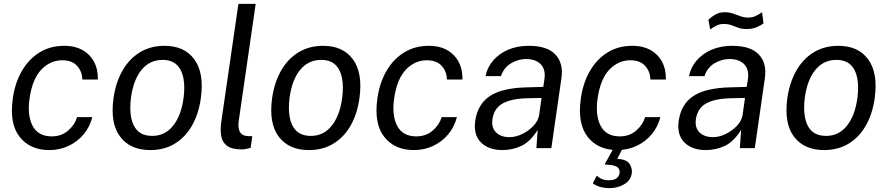

<svg xmlns="http://www.w3.org/2000/svg" viewBox="-20 -763 4572 989"><path d="M234 10Q134.5 10 81 -58.2Q27.5 -126.5 46 -256.5Q57.5 -337 93 -398Q128.5 -459 183.8 -493Q239 -527 311.5 -527Q391.5 -527 438.5 -479.8Q485.5 -432.5 484 -353.5H404Q403.5 -394 377.5 -423.2Q351.5 -452.5 301 -452.5Q239 -452.5 193 -404.5Q147 -356.5 132.5 -257.5Q119.5 -168 148.2 -114.2Q177 -60.5 246.5 -60.5Q296.5 -60.5 331 -90.5Q365.5 -120.5 377 -159.5H455.5Q442 -107.5 409.5 -69.5Q377 -31.5 331.8 -10.8Q286.5 10 234 10Z M753.5 10Q651.5 10 599.2 -58.5Q547 -127 564.5 -256.5Q576 -337.5 610.5 -398.5Q645 -459.5 700 -493.2Q755 -527 828 -527Q930 -527 981.2 -457Q1032.5 -387 1014.5 -256.5Q1003.5 -177.5 969.8 -117.5Q936 -57.5 881.5 -23.8Q827 10 753.5 10ZM765 -63Q829.5 -63 871.5 -115.2Q913.5 -167.5 925.5 -258.5Q933 -314 925.2 -358.2Q917.5 -402.5 891.2 -428.5Q865 -454.5 817.5 -454.5Q751 -454.5 708.8 -402.8Q666.5 -351 654.5 -258.5Q647.5 -204 655.2 -159.5Q663 -115 689.5 -89Q716 -63 765 -63Z M1225 6.5Q1171.5 6.5 1147.5 -13.2Q1123.5 -33 1119 -64.8Q1114.5 -96.5 1119.5 -133L1208 -743H1297L1210 -142Q1199 -66 1253.5 -62L1279.5 -61.5L1271 -1.5Q1244.5 6.5 1225 6.5Z M1570.5 10Q1468.5 10 1416.2 -58.5Q1364 -127 1381.5 -256.5Q1393 -337.5 1427.5 -398.5Q1462 -459.5 1517 -493.2Q1572 -527 1645 -527Q1747 -527 1798.2 -457Q1849.5 -387 1831.5 -256.5Q1820.5 -177.5 1786.8 -117.5Q1753 -57.5 1698.5 -23.8Q1644 10 1570.5 10ZM1582 -63Q1646.5 -63 1688.5 -115.2Q1730.5 -167.5 1742.5 -258.5Q1750 -314 1742.2 -358.2Q1734.5 -402.5 1708.2 -428.5Q1682 -454.5 1634.5 -454.5Q1568 -454.5 1525.8 -402.8Q1483.5 -351 1471.5 -258.5Q1464.5 -204 1472.2 -159.5Q1480 -115 1506.5 -89Q1533 -63 1582 -63Z M2112 10Q2012.5 10 1959 -58.2Q1905.5 -126.5 1924 -256.5Q1935.5 -337 1971 -398Q2006.5 -459 2061.8 -493Q2117 -527 2189.5 -527Q2269.5 -527 2316.5 -479.8Q2363.5 -432.5 2362 -353.5H2282Q2281.5 -394 2255.5 -423.2Q2229.5 -452.5 2179 -452.5Q2117 -452.5 2071 -404.5Q2025 -356.5 2010.5 -257.5Q1997.5 -168 2026.2 -114.2Q2055 -60.5 2124.5 -60.5Q2174.5 -60.5 2209 -90.5Q2243.5 -120.5 2255 -159.5H2333.5Q2320 -107.5 2287.5 -69.5Q2255 -31.5 2209.8 -10.8Q2164.5 10 2112 10Z M2568 10Q2496.5 10 2457.2 -29.5Q2418 -69 2428 -140Q2440 -226 2503 -268Q2566 -310 2692.5 -313L2778.5 -315.5L2784.5 -356Q2791.5 -405.5 2765.2 -432.2Q2739 -459 2689 -459Q2648.5 -458.5 2612 -436.8Q2575.5 -415 2560.5 -371H2481Q2490 -416 2520.2 -451.2Q2550.5 -486.5 2597.2 -506.8Q2644 -527 2703.5 -527Q2799 -527 2841 -482Q2883 -437 2872 -361L2820 0H2743L2749.5 -94Q2712 -33.5 2666 -11.8Q2620 10 2568 10ZM2604.5 -56.5Q2637 -56.5 2670.5 -73Q2704 -89.5 2728.2 -115.2Q2752.5 -141 2757 -170L2769.5 -258.5L2699 -257Q2616 -255.5 2570.5 -230.8Q2525 -206 2516.5 -149Q2510.5 -105 2535.5 -80.8Q2560.5 -56.5 2604.5 -56.5Z M3160 10Q3060.5 10 3007 -58.2Q2953.5 -126.5 2972 -256.5Q2983.5 -337 3019 -398Q3054.5 -459 3109.8 -493Q3165 -527 3237.5 -527Q3317.5 -527 3364.5 -479.8Q3411.5 -432.5 3410 -353.5H3330Q3329.5 -394 3303.5 -423.2Q3277.5 -452.5 3227 -452.5Q3165 -452.5 3119 -404.5Q3073 -356.5 3058.5 -257.5Q3045.5 -168 3074.2 -114.2Q3103 -60.5 3172.5 -60.5Q3222.5 -60.5 3257 -90.5Q3291.5 -120.5 3303 -159.5H3381.5Q3368 -107.5 3335.5 -69.5Q3303 -31.5 3257.8 -10.8Q3212.5 10 3160 10ZM3120.5 206Q3094.5 206 3072.5 200Q3050.5 194 3033.5 181L3054 142Q3064.5 152 3079.2 158.8Q3094 165.5 3115.5 165.5Q3165.5 165.5 3171.5 129Q3174.5 107.5 3158.2 96.8Q3142 86 3102 85Q3092.5 85 3097.5 78.5L3143.5 -5H3190.5L3159.5 55.5Q3207.5 57.5 3222.5 80.8Q3237.5 104 3234.5 128.5Q3229 166.5 3195.2 186.2Q3161.5 206 3120.5 206Z M3616 10Q3544.5 10 3505.2 -29.5Q3466 -69 3476 -140Q3488 -226 3551 -268Q3614 -310 3740.5 -313L3826.5 -315.5L3832.5 -356Q3839.5 -405.5 3813.2 -432.2Q3787 -459 3737 -459Q3696.5 -458.5 3660 -436.8Q3623.5 -415 3608.5 -371H3529Q3538 -416 3568.2 -451.2Q3598.5 -486.5 3645.2 -506.8Q3692 -527 3751.5 -527Q3847 -527 3889 -482Q3931 -437 3920 -361L3868 0H3791L3797.5 -94Q3760 -33.5 3714 -11.8Q3668 10 3616 10ZM3652.5 -56.5Q3685 -56.5 3718.5 -73Q3752 -89.5 3776.2 -115.2Q3800.5 -141 3805 -170L3817.5 -258.5L3747 -257Q3664 -255.5 3618.5 -230.8Q3573 -206 3564.5 -149Q3558.5 -105 3583.5 -80.8Q3608.5 -56.5 3652.5 -56.5ZM3638 -611.5 3629 -661.5Q3647 -678 3666.5 -689Q3686 -700 3714 -700Q3737 -700 3756.8 -693Q3776.5 -686 3795.2 -679.2Q3814 -672.5 3835 -672.5Q3856 -672.5 3873 -680.8Q3890 -689 3905.5 -700L3913 -642.5Q3899.5 -632.5 3877.8 -623Q3856 -613.5 3826 -613.5Q3801 -613.5 3783 -620Q3765 -626.5 3748 -633Q3731 -639.5 3709.5 -639.5Q3686 -639.5 3670.2 -631Q3654.5 -622.5 3638 -611.5Z M4224.5 10Q4122.5 10 4070.2 -58.5Q4018 -127 4035.5 -256.5Q4047 -337.5 4081.5 -398.5Q4116 -459.5 4171 -493.2Q4226 -527 4299 -527Q4401 -527 4452.2 -457Q4503.5 -387 4485.5 -256.5Q4474.5 -177.5 4440.8 -117.5Q4407 -57.5 4352.5 -23.8Q4298 10 4224.5 10ZM4236 -63Q4300.5 -63 4342.5 -115.2Q4384.5 -167.5 4396.5 -258.5Q4404 -314 4396.2 -358.2Q4388.5 -402.5 4362.2 -428.5Q4336 -454.5 4288.5 -454.5Q4222 -454.5 4179.8 -402.8Q4137.5 -351 4125.5 -258.5Q4118.5 -204 4126.2 -159.5Q4134 -115 4160.5 -89Q4187 -63 4236 -63Z"/></svg>

Font: Public Sans
Style: Italic
Weight: 400
Italic angle: -8°
Designer: The Public Sans project authors (U.S. Web Design System). Libre Franklin designed by Pablo Impallari and Rodrigo Fuenzal
Version: Version 1.008; ttfautohint (v1.8.1) -l 8 -r 50 -G 200 -x 14 